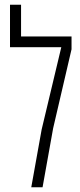

<svg xmlns="http://www.w3.org/2000/svg" viewBox="-20 -786 336 806"><path d="M68.4 -632.8H280.3V-579.1L203.1 -247.6L158.7 0H111.3L154.8 -242.2L237.3 -587.9H22V-766.1H68.4Z"/></svg>

Font: Open Sans Hebrew Condensed Light
Style: Regular
Weight: 300
Width: 3
Foundry: Ascender Corporation, Yanek Iontef
Version: Version 2.001;PS 002.001;hotconv 1.0.70;makeotf.lib2.5.58329